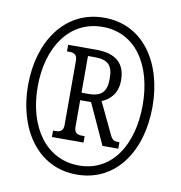

<svg xmlns="http://www.w3.org/2000/svg" viewBox="-82 -801 833 886"><g transform="rotate(10 334.5 -357.5)"><path d="M335 10C519 10 626 -151 626 -358C626 -563 521 -725 336 -725C152 -725 43 -563 43 -358C43 -156 149 10 335 10ZM338 -33C183 -33 88 -171 88 -359C88 -543 180 -682 336 -682C491 -682 580 -546 580 -358C580 -171 492 -33 338 -33ZM193 -141H341V-171H330C310 -171 292 -175 292 -206V-331H343L430 -141H504V-171C478 -171 471 -175 460 -197L390 -344C426 -359 462 -390 462 -454C462 -533 416 -573 326 -573H193V-542H203C223 -542 241 -538 241 -507V-206C241 -175 223 -171 203 -171H193ZM325 -366H292V-538H323C385 -538 409 -516 409 -453C409 -394 389 -366 325 -366Z"/></g></svg>

Font: Noto Serif Lao ExtCond
Style: Regular
Weight: 400
Width: 2
Designer: Monotype Design Team
Foundry: Monotype Imaging Inc.
Version: Version 2.004